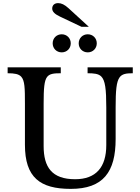

<svg xmlns="http://www.w3.org/2000/svg" viewBox="-20 -1202 901 1232"><path d="M722 -310V-512C722 -622 727 -677 747 -705C763 -728 790 -732 832 -732V-770H542V-732C583 -732 611 -729 629 -712C655 -687 662 -631 662 -512V-271C662 -128 595 -52 462 -52C313 -52 260 -129 260 -265V-537C260 -635 264 -684 282 -708C298 -729 325 -732 370 -732V-770H29V-732C74 -732 100 -727 116 -710C139 -685 140 -636 140 -537V-273C140 -63 237 10 434 10C643 10 722 -99 722 -310ZM318 -924C318 -891 343 -866 376 -866C409 -866 434 -891 434 -924C434 -957 409 -982 376 -982C343 -982 318 -957 318 -924ZM485 -924C485 -891 510 -866 543 -866C576 -866 601 -891 601 -924C601 -957 576 -982 543 -982C510 -982 485 -957 485 -924ZM550 -1030 420 -1149C395 -1172 374 -1182 353 -1182C330 -1182 315 -1169 315 -1147C315 -1126 334 -1110 366 -1095L503 -1030Z"/></svg>

Font: Libre Baskerville
Style: Regular
Weight: 400
Designer: Pablo Impallari, Rodrigo Fuenzalida
Foundry: Pablo Impallari, Rodrigo Fuenzalida
Version: Version 1.051;Glyphs 3.2.3 (3260)